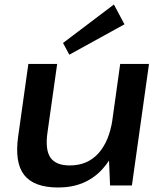

<svg xmlns="http://www.w3.org/2000/svg" viewBox="-20 -824 721 853"><path d="M191 -236Q180 -159 204 -124Q228 -89 290 -89Q368 -89 416.5 -142Q465 -195 480 -294L539 -369L530 -301Q508 -151 433.5 -71Q359 9 239 9Q131 9 87.5 -46.5Q44 -102 61 -220L106 -540H234ZM566 0H469L462 -168L514 -540H642ZM533 -716 288 -581 260 -633 486 -804Z"/></svg>

Font: Pathway Extreme 8pt Thin 12pt SemiBold
Style: Italic
Weight: 600
Italic angle: -8°
Version: Version 1.001;gftools[0.9.26]